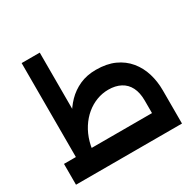

<svg xmlns="http://www.w3.org/2000/svg" viewBox="-181 -1040 1242 1230"><g transform="rotate(-30 440.5 -424.5)"><path d="M691 0V-246Q691 -305 671 -344.5Q651 -384 613 -404Q575 -424 523 -424Q478 -424 436 -408Q394 -392 358.5 -362.5Q323 -333 296 -291Q269 -249 254 -196.5Q239 -144 239 -83H163Q163 -126 170.5 -179Q178 -232 194.5 -287Q211 -342 238 -393.5Q265 -445 304.5 -485.5Q344 -526 397 -550Q450 -574 518 -574Q597 -574 654.5 -548Q712 -522 750 -476Q788 -430 806 -371Q824 -312 824 -246V0ZM40 0V-154H824V0ZM128 -85V-849H262V-229Z"/></g></svg>

Font: Alexandria SemiBold
Style: Regular
Weight: 600
Designer: Mohamed Gaber
Foundry: Kief Type Foundry
Version: Version 5.100